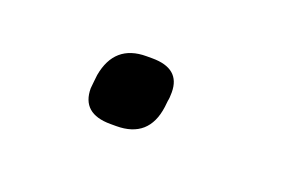

<svg xmlns="http://www.w3.org/2000/svg" viewBox="-33 -412 375 250"><g transform="rotate(20 154.0 -287.5)"><path d="M86 -273 87 -283 88 -292Q96 -337 140 -337H148Q187 -337 187 -304Q187 -296 186 -292L185 -283Q179 -238 134 -238H126Q86 -238 86 -273Z"/></g></svg>

Font: Krub
Style: Italic
Weight: 400
Italic angle: -8°
Designer: Ekaluck Peanpanawate
Foundry: Cadson Demak Co.,Ltd.
Version: Version 1.000; ttfautohint (v1.6)